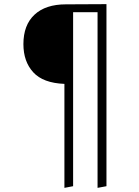

<svg xmlns="http://www.w3.org/2000/svg" viewBox="-20 -704 672 927"><path d="M494 -684V195L451 203V-645H333V195L291 203V-299Q188 -303 140.5 -355Q93 -407 93 -491Q93 -583 146.5 -633Q200 -683 298 -683Z"/></svg>

Font: Fira Sans Condensed ExtraLight
Style: Regular
Weight: 275
Width: 3
Designer: Carrois Corporate & Edenspiekermann AG
Foundry: Carrois Corporate GbR & Edenspiekermann AG
Version: Version 4.203